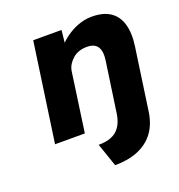

<svg xmlns="http://www.w3.org/2000/svg" viewBox="-134 -654 903 969"><g transform="rotate(-20 317.5 -169.5)"><path d="M320 203 277 78Q341 78 374 49.5Q407 21 416 -36L456 -313Q460 -345 454 -366Q448 -387 431 -397.5Q414 -408 387 -407Q366 -407 347 -400.5Q328 -394 313.5 -381.5Q299 -369 289 -353Q279 -337 276 -318L231 0H71L147 -531H299L292 -465Q314 -487 342 -504.5Q370 -522 401 -532Q432 -542 465 -542Q525 -542 562.5 -517.5Q600 -493 614.5 -444.5Q629 -396 619 -326L571 10Q561 74 529 116.5Q497 159 444 181Q391 203 320 203Z"/></g></svg>

Font: Lexend
Style: Bold Italic
Weight: 700
Italic angle: -8.13011°
Designer: Bonnie Shaver-Troup, Thomas Jockin
Foundry: Lexend
Version: Version 1.007